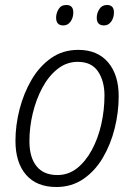

<svg xmlns="http://www.w3.org/2000/svg" viewBox="-20 -741 538 770"><path d="M206 9Q127 9 84.5 -40Q42 -89 42 -176Q42 -239 58.5 -303Q75 -367 106.5 -421Q138 -475 185 -508Q232 -541 294 -541Q371 -541 413.5 -491Q456 -441 456 -355Q456 -291 440 -226.5Q424 -162 392.5 -108.5Q361 -55 314 -23Q267 9 206 9ZM210 -39Q254 -39 288.5 -66Q323 -93 348 -139Q373 -185 386 -242Q399 -299 399 -358Q399 -416 373 -454.5Q347 -493 292 -493Q247 -493 211 -464.5Q175 -436 150 -389.5Q125 -343 111.5 -287Q98 -231 98 -175Q98 -110 126.5 -74.5Q155 -39 210 -39ZM397 -639Q368 -639 368 -670Q368 -688 378.5 -704.5Q389 -721 409 -721Q437 -721 437 -691Q437 -670 426 -654.5Q415 -639 397 -639ZM234 -639Q205 -639 205 -670Q205 -688 215 -704.5Q225 -721 246 -721Q274 -721 274 -691Q274 -670 263 -654.5Q252 -639 234 -639Z"/></svg>

Font: Noto Sans SemiCondensed Light
Style: Italic
Weight: 300
Width: 4
Italic angle: -12°
Designer: Monotype Design Team
Foundry: Monotype Imaging Inc.
Version: Version 2.013; ttfautohint (v1.8.4.7-5d5b)